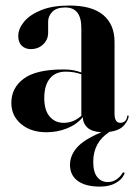

<svg xmlns="http://www.w3.org/2000/svg" viewBox="-20 -469 495 694"><path d="M21 -97Q21 -151.5 66 -184.8Q111 -218 209 -218Q230 -218 245.5 -215Q261 -212 274 -207V-368Q274 -442 216 -442Q184.5 -442 169.2 -426.5Q154 -411 154 -391V-350.5Q154 -326 136.2 -308.8Q118.5 -291.5 91 -291.5Q71.5 -291.5 58.8 -303.5Q46 -315.5 46 -339Q46 -365 67 -390.5Q88 -416 129 -432.5Q170 -449 230.5 -449Q312.5 -449 353.2 -414.8Q394 -380.5 394 -317.5V-58Q394 -25 415 -25Q424 -25 431 -30.5Q438 -36 440 -49Q440 -52 442.5 -52Q445 -52 445 -49Q445 -36.5 429.2 -17Q413.5 2.5 376 7.5Q317 45.5 317 115.5Q317 153 331.5 171Q346 189 369.5 189Q386.5 189 400.5 179.8Q414.5 170.5 422 157.5Q424.5 153 428.5 154.5Q431.5 156.5 428.5 162Q420.5 180 397.8 192.8Q375 205.5 341 205.5Q289.5 205.5 261.2 185Q233 164.5 233 126.5Q233 93.5 258 64.5Q283 35.5 346.5 9Q311.5 7 295.5 -8.2Q279.5 -23.5 279.5 -45.5Q256.5 -18.5 221.8 -4.8Q187 9 148 9Q91.5 9 56.2 -20.8Q21 -50.5 21 -97ZM140 -114.5Q140 -70.5 159.5 -47.8Q179 -25 210 -25Q246 -25 274 -50.5V-200.5Q247.5 -210 218 -210Q180 -210 160 -185Q140 -160 140 -114.5Z"/></svg>

Font: Fraunces 144pt SemiBold
Style: Regular
Weight: 600
Version: Version 1.000;[0bf87f6ff]